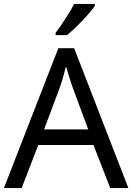

<svg xmlns="http://www.w3.org/2000/svg" viewBox="-20 -964 679 984"><path d="M545 0 459 -221H176L91 0H0L279 -717H360L638 0ZM352 -517Q349 -525 342 -546Q335 -567 328.5 -589.5Q322 -612 318 -624Q313 -604 307.5 -583.5Q302 -563 296.5 -546Q291 -529 287 -517L206 -301H432ZM466 -934Q457 -920 440 -900Q423 -880 402.5 -858.5Q382 -837 361.5 -817.5Q341 -798 323 -784H265V-796Q280 -815 297.5 -841Q315 -867 332 -894.5Q349 -922 360 -944H466Z"/></svg>

Font: Noto Sans Gunjala Gondi
Style: Regular
Weight: 400
Designer: Ek Type
Foundry: Ek Type
Version: Version 1.004